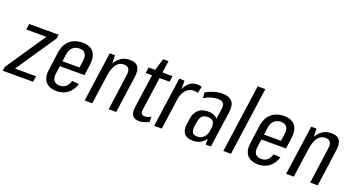

<svg xmlns="http://www.w3.org/2000/svg" viewBox="-59 -1346 3618 1959"><g transform="rotate(20 1749.5 -366.0)"><path d="M-6 -43 312 -513 313 -477H70L78 -540H397L392 -497L73 -26L72 -63H327L318 0H-12Z M573 8Q519 8 483.5 -13Q448 -34 433.5 -74Q419 -114 427 -169L454 -371Q463 -427 489.5 -466.5Q516 -506 559 -527Q602 -548 657 -548Q739 -548 777.5 -500Q816 -452 803 -359L787 -243H505L513 -299H727L708 -265L723 -376Q731 -427 711 -454Q691 -481 648 -481Q603 -481 574.5 -455Q546 -429 539 -380L508 -158Q501 -108 521 -82Q541 -56 584 -56Q624 -56 650 -78Q676 -100 689 -144L765 -138Q742 -67 693 -29.5Q644 8 573 8Z M1191 -386Q1199 -435 1183.5 -459Q1168 -483 1129 -483Q1078 -483 1047 -440Q1016 -397 1004 -312L960 -245L968 -302Q985 -425 1037 -486.5Q1089 -548 1173 -548Q1236 -548 1261.5 -510.5Q1287 -473 1275 -395L1220 0H1138ZM953 -540H1010L1015 -388L960 0H877Z M1468 8Q1417 8 1396 -23Q1375 -54 1385 -120L1442 -526L1486 -670H1544L1468 -126Q1462 -88 1471 -73Q1480 -58 1507 -58Q1524 -58 1541 -63Q1558 -68 1573 -78L1576 -23Q1561 -13 1542.5 -6.5Q1524 0 1505.5 4Q1487 8 1468 8ZM1375 -540H1635L1626 -477H1366Z M1708 -540H1765L1767 -374L1715 0H1632ZM1737 -340Q1752 -442 1794.5 -495Q1837 -548 1905 -548Q1917 -548 1929 -546Q1941 -544 1952 -540L1936 -468Q1916 -475 1891 -475Q1837 -475 1804 -436.5Q1771 -398 1760 -323Z M2190 -180 2220 -396Q2227 -441 2209.5 -461Q2192 -481 2148 -481Q2114 -481 2075 -468.5Q2036 -456 2003 -434L1999 -496Q2024 -512 2053.5 -523Q2083 -534 2114 -541Q2145 -548 2172 -548Q2249 -548 2281.5 -510Q2314 -472 2304 -396L2248 0H2191ZM2051 8Q1988 8 1959 -27.5Q1930 -63 1939 -127L1948 -192Q1957 -256 1996 -291Q2035 -326 2099 -326Q2166 -326 2197.5 -292Q2229 -258 2220 -193L2211 -128Q2202 -63 2160 -27.5Q2118 8 2051 8ZM2085 -47Q2123 -47 2150.5 -74.5Q2178 -102 2185 -145L2189 -176Q2195 -223 2177 -247.5Q2159 -272 2118 -272Q2075 -272 2054 -250Q2033 -228 2026 -175L2020 -143Q2014 -91 2028.5 -69Q2043 -47 2085 -47Z M2570 -740 2466 0H2383L2487 -740Z M2761 8Q2707 8 2671.5 -13Q2636 -34 2621.5 -74Q2607 -114 2615 -169L2642 -371Q2651 -427 2677.5 -466.5Q2704 -506 2747 -527Q2790 -548 2845 -548Q2927 -548 2965.5 -500Q3004 -452 2991 -359L2975 -243H2693L2701 -299H2915L2896 -265L2911 -376Q2919 -427 2899 -454Q2879 -481 2836 -481Q2791 -481 2762.5 -455Q2734 -429 2727 -380L2696 -158Q2689 -108 2709 -82Q2729 -56 2772 -56Q2812 -56 2838 -78Q2864 -100 2877 -144L2953 -138Q2930 -67 2881 -29.5Q2832 8 2761 8Z M3379 -386Q3387 -435 3371.5 -459Q3356 -483 3317 -483Q3266 -483 3235 -440Q3204 -397 3192 -312L3148 -245L3156 -302Q3173 -425 3225 -486.5Q3277 -548 3361 -548Q3424 -548 3449.5 -510.5Q3475 -473 3463 -395L3408 0H3326ZM3141 -540H3198L3203 -388L3148 0H3065Z"/></g></svg>

Font: Pathway Extreme Condensed
Style: Italic
Weight: 400
Width: 3
Italic angle: -8°
Version: Version 1.001;gftools[0.9.26]